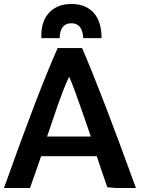

<svg xmlns="http://www.w3.org/2000/svg" viewBox="-23 -940 718 966"><path d="M661 6H561L517 2Q480 -104 464 -154H184L128 6H-3Q169 -478 267 -698H390Q481 -490 661 6ZM325 -554Q311 -526 295.5 -486Q280 -446 269.5 -416Q259 -386 241 -332.5Q223 -279 214 -253H434Q421 -290 397.5 -358.5Q374 -427 356.5 -474.5Q339 -522 325 -554ZM336 -920Q408 -920 448 -876Q488 -832 488 -748H396Q392 -823 336 -823Q279 -823 277 -748H185Q182 -831 223.5 -875.5Q265 -920 336 -920Z"/></svg>

Font: Repo
Style: DemiBold
Weight: 600
Designer: Stefan Peev
Foundry: Context Ltd
Version: Version 001.000